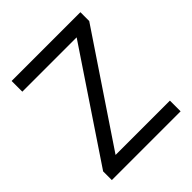

<svg xmlns="http://www.w3.org/2000/svg" viewBox="-199 -860 991 991"><g transform="rotate(-45 297.0 -364.0)"><path d="M47.9 0V-63.5L440.4 -649.4H43.9V-727.5H545.9V-663.1L153.3 -78.1H549.8V0Z"/></g></svg>

Font: Inter Display
Style: Regular
Weight: 400
Designer: Rasmus Andersson
Foundry: rsms
Version: Version 4.000;git-37864ae